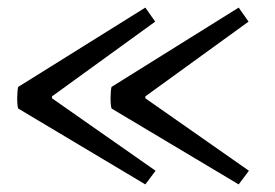

<svg xmlns="http://www.w3.org/2000/svg" viewBox="-20 -497 726 506"><path d="M389 -440 363 -477 28 -268C25 -259 24 -221 28 -211L363 -11L390 -47L117 -238V-243ZM635 -440 609 -477 274 -268C271 -259 270 -221 274 -211L609 -11L636 -47L363 -238V-243Z"/></svg>

Font: Arima Koshi Medium
Style: Regular
Weight: 500
Designer: Joana Correia and Natanael Gama
Foundry: NDISCOVER
Version: Version 1.019;PS 001.019;hotconv 1.0.88;makeotf.lib2.5.64775